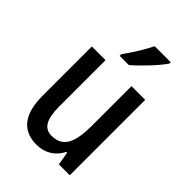

<svg xmlns="http://www.w3.org/2000/svg" viewBox="-227 -864 972 972"><g transform="rotate(45 259.5 -378.0)"><path d="M406 -757V-766H291C269 -721 235 -666 200 -618V-606H266C310 -643 380 -717 406 -757ZM449 -540H351V-259C351 -138 325 -76 242 -76C189 -76 165 -118 165 -207V-540H67V-188C67 -61 115 10 220 10C277 10 326 -17 353 -71H359L371 0H449Z"/></g></svg>

Font: Noto Sans Tamil Condensed Medium
Style: Regular
Weight: 500
Width: 3
Designer: Jelle Bosma - Monotype Design Team
Foundry: Monotype Imaging Inc.
Version: Version 2.004